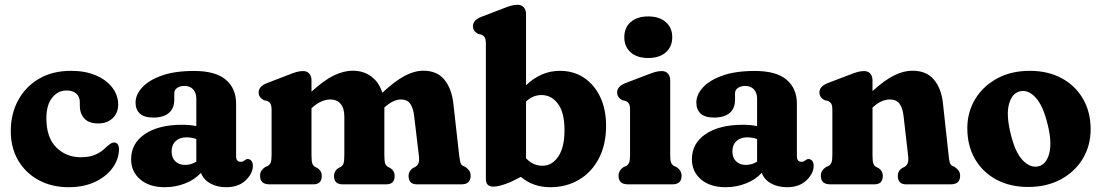

<svg xmlns="http://www.w3.org/2000/svg" viewBox="-20 -769 4595 801"><path d="M473 -333Q473 -297.5 450 -275.8Q427 -254 389 -254Q351 -254 332 -274.5Q313 -295 313 -328V-343Q313 -365.5 298.2 -378.5Q283.5 -391.5 257.5 -391.5Q222 -391.5 197.8 -361.5Q173.5 -331.5 173.5 -275.5Q173.5 -195 214.8 -154Q256 -113 317 -113Q355 -113 380.2 -124.8Q405.5 -136.5 425 -157Q437 -167.5 443.5 -171Q450 -174.5 456.5 -174.5Q476.5 -173.5 476.5 -145.5Q475.5 -104 449.2 -68Q423 -32 376 -10Q329 12 266.5 12Q196.5 12 142 -17.2Q87.5 -46.5 56.2 -99.2Q25 -152 25 -222.5Q25 -294 55.8 -350.8Q86.5 -407.5 142.8 -440.5Q199 -473.5 276 -473.5Q336.5 -473.5 380.8 -454.2Q425 -435 449 -403Q473 -371 473 -333Z M527 -104.5Q527 -171 584.5 -209.8Q642 -248.5 740 -248.5Q772.5 -248.5 799 -243V-357Q799 -382 785.8 -396.2Q772.5 -410.5 749.5 -410.5Q730.5 -410.5 718.8 -402Q707 -393.5 707 -380V-352.5Q707 -316.5 684.2 -297.5Q661.5 -278.5 619.5 -278.5Q581.5 -278.5 563.5 -295.2Q545.5 -312 545.5 -341Q545.5 -373.5 572.8 -403.8Q600 -434 654.2 -453.5Q708.5 -473 789.5 -473Q879 -473 922 -436.5Q965 -400 965 -336V-115Q965 -106.5 969.5 -100.2Q974 -94 984 -94Q990 -94 993.8 -95.8Q997.5 -97.5 1000.5 -100Q1003 -102 1006 -103.8Q1009 -105.5 1013 -105.5Q1023.5 -105.5 1029.2 -97.5Q1035 -89.5 1035 -77.5Q1035 -45.5 1005 -16.8Q975 12 924 12Q885 12 856.5 -4.2Q828 -20.5 818.5 -48Q792.5 -19.5 752.5 -3.8Q712.5 12 667.5 12Q603 12 565 -20.5Q527 -53 527 -104.5ZM696 -137.5Q696 -110.5 711.5 -95.8Q727 -81 752 -81Q777.5 -81 799 -94.5V-189Q780 -196 757.5 -196Q729.5 -196 712.8 -180.2Q696 -164.5 696 -137.5Z M1279.5 -434V-386.5Q1331 -434 1372.5 -454Q1414 -474 1451 -474Q1497 -474 1529.5 -449.5Q1562 -425 1575 -382Q1627.5 -431 1668.2 -452.5Q1709 -474 1746 -474Q1803.5 -474 1834 -436.5Q1864.5 -399 1871.5 -336L1895.5 -121.5Q1898.5 -99.5 1901 -90.5Q1903.5 -81.5 1911.5 -77L1921.5 -72.5Q1932 -65 1937.8 -56.8Q1943.5 -48.5 1943.5 -35.5Q1943.5 0 1905 0H1719Q1684.5 0 1684.5 -35.5Q1684.5 -55.5 1702 -67.5L1713 -73Q1721 -78 1725.5 -87.2Q1730 -96.5 1727.5 -119.5L1708 -283.5Q1704 -319 1691.2 -336.5Q1678.5 -354 1652.5 -354Q1621 -354 1584.5 -321.5L1583.5 -320.5V-121.5Q1583.5 -97 1586.8 -87.5Q1590 -78 1598 -73L1609 -67.5Q1626.5 -55.5 1626.5 -35.5Q1626.5 0 1591.5 0H1408.5Q1373.5 0 1373.5 -35.5Q1373.5 -55.5 1391 -67.5L1402 -73Q1410 -78 1413.2 -87.5Q1416.5 -97 1416.5 -121.5V-282.5Q1416.5 -317.5 1401 -335.8Q1385.5 -354 1359 -354Q1340.5 -354 1321.5 -346Q1302.5 -338 1282.5 -320L1279.5 -317.5V-121.5Q1279.5 -97 1282.8 -87.5Q1286 -78 1294.5 -73L1305 -67.5Q1322.5 -55.5 1322.5 -35.5Q1322.5 0 1287.5 0H1104Q1065 0 1065 -35.5Q1065 -48.5 1070.8 -57Q1076.5 -65.5 1087 -72.5L1097.5 -77Q1105 -81.5 1109 -90.2Q1113 -99 1113 -121.5V-309.5Q1113 -329 1108.2 -336.5Q1103.5 -344 1094.5 -348L1080.5 -351Q1059 -363 1059 -383Q1059 -408.5 1093 -422L1181.5 -456Q1203.5 -465 1217.2 -468.8Q1231 -472.5 1244.5 -472.5Q1261 -472.5 1270.2 -461.8Q1279.5 -451 1279.5 -434Z M2174.5 -710.5V-413.5Q2204.5 -442 2239.8 -457.8Q2275 -473.5 2316 -473.5Q2372.5 -473.5 2415.8 -445Q2459 -416.5 2483.8 -365Q2508.5 -313.5 2508.5 -244.5Q2508.5 -165.5 2478.2 -107.8Q2448 -50 2395.2 -19Q2342.5 12 2276 12Q2204 12 2153 -31L2110 -9.5Q2088 -0.5 2070.2 4.5Q2052.5 9.5 2037.5 9.5Q2007 9.5 2007 -22.5V-586Q2007 -605.5 2002.2 -613Q1997.5 -620.5 1988.5 -624.5L1975 -627.5Q1953 -639 1953 -659.5Q1953 -685 1987.5 -698.5L2076 -732.5Q2098.5 -741.5 2112.2 -745.2Q2126 -749 2139.5 -749Q2156 -749 2165.2 -738.2Q2174.5 -727.5 2174.5 -710.5ZM2239 -372.5Q2202.5 -372.5 2174.5 -345V-109Q2189.5 -92.5 2207 -85Q2224.5 -77.5 2243 -77.5Q2283 -77.5 2309 -115.8Q2335 -154 2335 -226Q2335 -299.5 2307.8 -336Q2280.5 -372.5 2239 -372.5Z M2684.5 -527Q2638 -527 2611.2 -550.5Q2584.5 -574 2584.5 -614Q2584.5 -653.5 2611.2 -677Q2638 -700.5 2684.5 -700.5Q2730.5 -700.5 2757.5 -677Q2784.5 -653.5 2784.5 -614Q2784.5 -574 2757.5 -550.5Q2730.5 -527 2684.5 -527ZM2776 -434V-121.5Q2776 -99.5 2779.8 -90.5Q2783.5 -81.5 2791.5 -77L2801.5 -72.5Q2823.5 -58.5 2823.5 -35.5Q2823.5 0 2785 0H2599.5Q2560.5 0 2560.5 -35.5Q2560.5 -58.5 2582.5 -72.5L2593 -77Q2600.5 -81.5 2604.5 -90.5Q2608.5 -99.5 2608.5 -121.5V-309.5Q2608.5 -329 2603.8 -336.5Q2599 -344 2590 -348L2576 -351Q2554.5 -363 2554.5 -383Q2554.5 -408.5 2588.5 -422L2677.5 -456Q2700 -465 2713.8 -468.8Q2727.5 -472.5 2741 -472.5Q2757.5 -472.5 2766.8 -461.8Q2776 -451 2776 -434Z M2866.5 -104.5Q2866.5 -171 2924 -209.8Q2981.5 -248.5 3079.5 -248.5Q3112 -248.5 3138.5 -243V-357Q3138.5 -382 3125.2 -396.2Q3112 -410.5 3089 -410.5Q3070 -410.5 3058.2 -402Q3046.5 -393.5 3046.5 -380V-352.5Q3046.5 -316.5 3023.8 -297.5Q3001 -278.5 2959 -278.5Q2921 -278.5 2903 -295.2Q2885 -312 2885 -341Q2885 -373.5 2912.2 -403.8Q2939.5 -434 2993.8 -453.5Q3048 -473 3129 -473Q3218.5 -473 3261.5 -436.5Q3304.5 -400 3304.5 -336V-115Q3304.5 -106.5 3309 -100.2Q3313.5 -94 3323.5 -94Q3329.5 -94 3333.2 -95.8Q3337 -97.5 3340 -100Q3342.5 -102 3345.5 -103.8Q3348.5 -105.5 3352.5 -105.5Q3363 -105.5 3368.8 -97.5Q3374.5 -89.5 3374.5 -77.5Q3374.5 -45.5 3344.5 -16.8Q3314.5 12 3263.5 12Q3224.5 12 3196 -4.2Q3167.5 -20.5 3158 -48Q3132 -19.5 3092 -3.8Q3052 12 3007 12Q2942.5 12 2904.5 -20.5Q2866.5 -53 2866.5 -104.5ZM3035.5 -137.5Q3035.5 -110.5 3051 -95.8Q3066.5 -81 3091.5 -81Q3117 -81 3138.5 -94.5V-189Q3119.5 -196 3097 -196Q3069 -196 3052.2 -180.2Q3035.5 -164.5 3035.5 -137.5Z M3620 -434V-389Q3670 -434.5 3709.8 -454.2Q3749.5 -474 3786.5 -474Q3845 -474 3876.2 -436.8Q3907.5 -399.5 3914 -336.5L3937.5 -121.5Q3939.5 -99.5 3942.5 -90.5Q3945.5 -81.5 3953 -77L3963 -72.5Q3973.5 -65 3979.5 -56.8Q3985.5 -48.5 3985.5 -35.5Q3985.5 0 3946.5 0H3760Q3725.5 0 3725.5 -35.5Q3725.5 -56 3743 -67.5L3754 -73Q3762 -78 3766.5 -87.2Q3771 -96.5 3768.5 -119.5L3749.5 -285.5Q3745.5 -319.5 3732.2 -336.8Q3719 -354 3692.5 -354Q3676 -354 3658.2 -346.5Q3640.5 -339 3621 -321L3620 -320V-121.5Q3620 -97 3623.2 -87.5Q3626.5 -78 3634.5 -73L3645.5 -67.5Q3663 -55.5 3663 -35.5Q3663 0 3628 0H3443.5Q3404.5 0 3404.5 -35.5Q3404.5 -48.5 3410.2 -57Q3416 -65.5 3426.5 -72.5L3437 -77Q3444.5 -81.5 3448.5 -90.2Q3452.5 -99 3452.5 -121.5V-309.5Q3452.5 -329 3447.8 -336.5Q3443 -344 3434 -348L3420 -351Q3398.5 -363 3398.5 -383Q3398.5 -408.5 3432.5 -422L3521.5 -456Q3544 -465 3557.8 -468.8Q3571.5 -472.5 3585 -472.5Q3601.5 -472.5 3610.8 -461.8Q3620 -451 3620 -434Z M4276 -473.5Q4352.5 -473.5 4409.5 -442.5Q4466.5 -411.5 4498.2 -356.5Q4530 -301.5 4530 -229.5Q4530 -161.5 4497.2 -107Q4464.5 -52.5 4405.8 -20.8Q4347 11 4269.5 11Q4193.5 11 4136.2 -20Q4079 -51 4047.2 -106.2Q4015.5 -161.5 4015.5 -234Q4015.5 -301 4048.2 -355.2Q4081 -409.5 4139.5 -441.5Q4198 -473.5 4276 -473.5ZM4312 -75Q4344.5 -82.5 4357 -127.8Q4369.5 -173 4351 -248.5Q4332 -328 4300.5 -362Q4269 -396 4235 -388Q4202.5 -380.5 4189.8 -336.2Q4177 -292 4195.5 -214.5Q4214 -135 4245.8 -101.2Q4277.5 -67.5 4312 -75Z"/></svg>

Font: Fraunces 72pt S100
Style: Bold
Weight: 700
Version: Version 1.000; ttfautohint (v1.8.3)